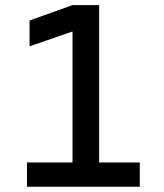

<svg xmlns="http://www.w3.org/2000/svg" viewBox="-20 -713 626 733"><path d="M256.8 0V-693.4H358.4V0ZM83 0V-92.8H266.6V0ZM348.6 0V-92.8H513.7V0ZM92.8 -536.1V-634.8L256.8 -693.4V-592.8Z"/></svg>

Font: Cascadia Code
Style: Regular
Weight: 400
Monospace: yes
Designer: Aaron Bell
Foundry: Saja Typeworks
Version: Version 2106.017